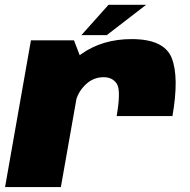

<svg xmlns="http://www.w3.org/2000/svg" viewBox="-34 -756 768 776"><path d="M437.5 -287H663Q690.5 -445 660 -521.5Q629.5 -598 498 -598Q380 -598 294.5 -537.5Q209 -477 193 -386.5L271 -340Q278.5 -381 310.2 -412.5Q342 -444 384.5 -444Q421 -444 438.2 -417.2Q455.5 -390.5 437.5 -287ZM-13.5 0H212L300.5 -500.5L265 -593H91ZM295 -614H397.5L556.5 -736.5H404.5Z"/></svg>

Font: Anybody UltraCondensed Thin Black
Style: Italic
Weight: 900
Italic angle: -10°
Version: Version 1.111